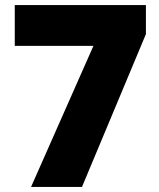

<svg xmlns="http://www.w3.org/2000/svg" viewBox="-20 -734 626 754"><path d="M102 0 347 -554H38V-714H553V-600L302 0Z"/></svg>

Font: Noto Sans Arabic Blk
Style: Regular
Weight: 900
Designer: Monotype Design Team, Nadine Chahine, Nizar Qandah and Khaled Hosny
Foundry: Monotype Imaging Inc.
Version: Version 2.012; ttfautohint (v1.8.4.7-5d5b)